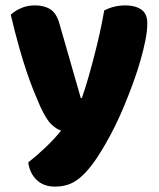

<svg xmlns="http://www.w3.org/2000/svg" viewBox="-20 -516 591 713"><path d="M128 -124Q117 -149 104.5 -180Q92 -211 78.5 -251Q65 -291 50.5 -342.5Q36 -394 20 -461Q34 -475 57.5 -485.5Q81 -496 109 -496Q144 -496 167 -481.5Q190 -467 201 -427L280 -152H284Q296 -186 307.5 -226Q319 -266 330 -308.5Q341 -351 350.5 -393.5Q360 -436 367 -477Q403 -496 446 -496Q481 -496 504 -481Q527 -466 527 -429Q527 -402 520 -366.5Q513 -331 501.5 -291Q490 -251 474.5 -208.5Q459 -166 442 -125Q425 -84 407 -47.5Q389 -11 372 18Q344 67 320 98Q296 129 274 146.5Q252 164 230 170.5Q208 177 184 177Q142 177 116 152Q90 127 85 87Q117 62 149 31.5Q181 1 207 -31Q190 -36 170.5 -54.5Q151 -73 128 -124Z"/></svg>

Font: Baloo Tammudu
Style: Regular
Weight: 400
Designer: Omkar Shende and Ek Type
Foundry: Ek Type
Version: Version 1.007;PS 1.000;hotconv 1.0.88;makeotf.lib2.5.647800